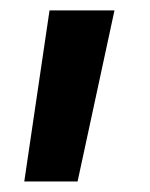

<svg xmlns="http://www.w3.org/2000/svg" viewBox="-20 -191 290 371"><path d="M75.7 -170.9 26.9 159.7H129.9L201.2 -170.9Z"/></svg>

Font: Fjalla One
Style: Regular
Weight: 400
Designer: Irina Smirnova
Foundry: Irina Smirnova
Version: Version 1.001